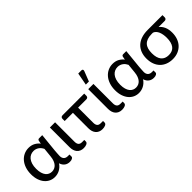

<svg xmlns="http://www.w3.org/2000/svg" viewBox="112 -1649 2557 2557"><g transform="rotate(-45 1390.0 -371.0)"><path d="M407 -357Q399.5 -373.5 388 -388.8Q376.5 -404 360.8 -415.8Q345 -427.5 325.5 -434.5Q306 -441.5 282.5 -441.5Q254 -441.5 228.2 -430Q202.5 -418.5 183 -394.8Q163.5 -371 152 -334.5Q140.5 -298 140.5 -247.5Q140.5 -201 150.5 -167.5Q160.5 -134 177.5 -112.8Q194.5 -91.5 217 -81.5Q239.5 -71.5 264.5 -71.5Q289 -71.5 310.8 -80.8Q332.5 -90 349.8 -109.2Q367 -128.5 378.5 -158.5Q390 -188.5 394 -230ZM589 -69V-29.5Q589 -16.5 572.2 -6Q555.5 4.5 524.5 4.5Q505 4.5 487 -0.8Q469 -6 453.8 -17Q438.5 -28 426.8 -44.8Q415 -61.5 408 -85Q392 -60.5 372.2 -43Q352.5 -25.5 331 -14.5Q309.5 -3.5 286.8 1.8Q264 7 241.5 7Q199 7 162.2 -10.2Q125.5 -27.5 98.2 -60Q71 -92.5 55.5 -139.2Q40 -186 40 -245Q40 -307 57.2 -357.5Q74.5 -408 105 -443.5Q135.5 -479 176.5 -498.2Q217.5 -517.5 265.5 -517.5Q318.5 -517.5 357.8 -495.8Q397 -474 421.5 -441L430.5 -488.5Q436.5 -508 456 -508H515L488 -239Q487 -214.5 484.8 -191Q482.5 -167.5 482.5 -147Q482.5 -126 488.5 -111.2Q494.5 -96.5 504.5 -87.2Q514.5 -78 528.2 -73.5Q542 -69 558 -69Z M659 -508H757V-142Q757 -105.5 772.8 -86.2Q788.5 -67 823.5 -67H866V-37Q866 -26.5 859.5 -18.5Q853 -10.5 842 -5Q831 0.5 816.2 3.2Q801.5 6 785.5 6Q754.5 6 730.8 -4.5Q707 -15 691 -33.8Q675 -52.5 667 -78.8Q659 -105 659 -136.5Z M1301.5 -465Q1301.5 -448 1292.5 -438.8Q1283.5 -429.5 1267 -429.5H1112V-144Q1112 -107 1127.8 -88Q1143.5 -69 1178.5 -69H1221V-39Q1221 -28.5 1214.5 -20.5Q1208 -12.5 1197 -7Q1186 -1.5 1171.2 1.2Q1156.5 4 1140.5 4Q1109.5 4 1085.8 -6.5Q1062 -17 1046 -35.8Q1030 -54.5 1022 -80.8Q1014 -107 1014 -138.5V-429.5H859.5V-472.5Q859.5 -485 867.8 -494.5Q876 -504 892.5 -504H1301.5Z M1381.5 -508H1479.5V-142Q1479.5 -105.5 1495.2 -86.2Q1511 -67 1546 -67H1588.5V-37Q1588.5 -26.5 1582 -18.5Q1575.5 -10.5 1564.5 -5Q1553.5 0.5 1538.8 3.2Q1524 6 1508 6Q1477 6 1453.2 -4.5Q1429.5 -15 1413.5 -33.8Q1397.5 -52.5 1389.5 -78.8Q1381.5 -105 1381.5 -136.5ZM1401.5 -573.5 1434.5 -749H1495Q1509.5 -749 1514.8 -739.8Q1520 -730.5 1514.5 -715L1459.5 -573.5Z M1990 -357Q1982.5 -373.5 1971 -388.8Q1959.5 -404 1943.8 -415.8Q1928 -427.5 1908.5 -434.5Q1889 -441.5 1865.5 -441.5Q1837 -441.5 1811.2 -430Q1785.5 -418.5 1766 -394.8Q1746.5 -371 1735 -334.5Q1723.5 -298 1723.5 -247.5Q1723.5 -201 1733.5 -167.5Q1743.5 -134 1760.5 -112.8Q1777.5 -91.5 1800 -81.5Q1822.5 -71.5 1847.5 -71.5Q1872 -71.5 1893.8 -80.8Q1915.5 -90 1932.8 -109.2Q1950 -128.5 1961.5 -158.5Q1973 -188.5 1977 -230ZM2172 -69V-29.5Q2172 -16.5 2155.2 -6Q2138.5 4.5 2107.5 4.5Q2088 4.5 2070 -0.8Q2052 -6 2036.8 -17Q2021.5 -28 2009.8 -44.8Q1998 -61.5 1991 -85Q1975 -60.5 1955.2 -43Q1935.5 -25.5 1914 -14.5Q1892.5 -3.5 1869.8 1.8Q1847 7 1824.5 7Q1782 7 1745.2 -10.2Q1708.5 -27.5 1681.2 -60Q1654 -92.5 1638.5 -139.2Q1623 -186 1623 -245Q1623 -307 1640.2 -357.5Q1657.5 -408 1688 -443.5Q1718.5 -479 1759.5 -498.2Q1800.5 -517.5 1848.5 -517.5Q1901.5 -517.5 1940.8 -495.8Q1980 -474 2004.5 -441L2013.5 -488.5Q2019.5 -508 2039 -508H2098L2071 -239Q2070 -214.5 2067.8 -191Q2065.5 -167.5 2065.5 -147Q2065.5 -126 2071.5 -111.2Q2077.5 -96.5 2087.5 -87.2Q2097.5 -78 2111.2 -73.5Q2125 -69 2141 -69Z M2498 -430.5Q2450 -430.5 2415.8 -418.5Q2381.5 -406.5 2359.8 -383.2Q2338 -360 2328 -325.8Q2318 -291.5 2318 -246.5Q2318 -159 2354.8 -114Q2391.5 -69 2462.5 -69Q2535 -69 2570.2 -115.8Q2605.5 -162.5 2605.5 -252.5Q2605.5 -284 2600.5 -313Q2595.5 -342 2585.5 -365.8Q2575.5 -389.5 2559.8 -406.2Q2544 -423 2523 -430.5ZM2777.5 -506V-459.5Q2777.5 -450.5 2769 -440.5Q2760.5 -430.5 2745.5 -430.5H2628.5Q2665 -402.5 2685.2 -357Q2705.5 -311.5 2705.5 -248.5Q2705.5 -192.5 2688.8 -145.5Q2672 -98.5 2640.5 -64.8Q2609 -31 2564 -12Q2519 7 2463 7Q2408 7 2362.5 -10.5Q2317 -28 2284.8 -60.8Q2252.5 -93.5 2234.8 -141Q2217 -188.5 2217 -248.5Q2217 -308.5 2235.8 -356.2Q2254.5 -404 2290.2 -437.2Q2326 -470.5 2378.5 -488.2Q2431 -506 2498.5 -506Z"/></g></svg>

Font: Lato 2
Style: Regular
Weight: 500
Designer: Lukasz Dziedzic with Adam Twardoch and Botio Nikoltchev
Foundry: tyPoland Lukasz Dziedzic
Version: Version 2.015; 2015-08-06; http://www.latofonts.com/